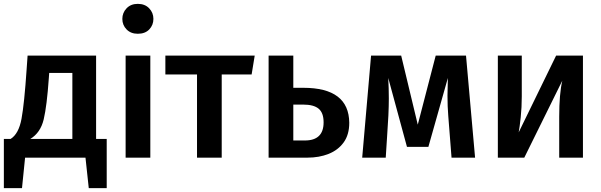

<svg xmlns="http://www.w3.org/2000/svg" viewBox="-20 -817 3116 995"><path d="M533 158H440L423 0H110L94 158H0V-97H35Q77 -123 91.5 -201.5Q106 -280 118 -458L123 -529H478V-97H533ZM355 -97V-439H235L233 -412Q223 -268 206.5 -198.5Q190 -129 137 -97Z M694 -642Q658 -642 636 -664.5Q614 -687 614 -719Q614 -751 636 -774Q658 -797 694 -797Q731 -797 753 -774Q775 -751 775 -719Q775 -687 753.5 -664.5Q732 -642 694 -642ZM759 0H631V-529H759Z M1129 0H1001V-431H837V-529H1300L1284 -431H1129Z M1573 0H1372V-529H1500V-362H1552Q1788 -362 1790 -181Q1790 -119 1761 -79Q1732 -39 1683 -19.5Q1634 0 1573 0ZM1560 -89Q1657 -89 1657 -183Q1657 -232 1631.5 -253.5Q1606 -275 1551 -275H1500V-89Z M2442 0H2320L2303 -217Q2299 -265 2299 -321L2301 -413L2200 -56H2089L1992 -413Q1995 -358 1995 -306Q1995 -230 1986 -109L1979 0H1857L1903 -529H2059L2145 -171L2238 -529H2395Z M3001 0H2878V-212Q2878 -331 2894 -399L2697 0H2560V-529H2684V-317Q2684 -261 2678.5 -209Q2673 -157 2668 -131L2862 -529H3001Z"/></svg>

Font: Trujillo Medium
Style: Regular
Weight: 500
Designer: Fira Sans original fonts by bBox Type GmbH, Carrois Corporate GbR, & Edenspiekermann AG / Changes by Cristiano Sobral
Foundry: Fira Sans original fonts by bBox Type GmbH, Carrois Corporate GbR, & Edenspiekermann AG / Changes by Cristiano Sobral
Version: Version 4.301;October 17, 2021;FontCreator 14.0.0.2814 64-bi